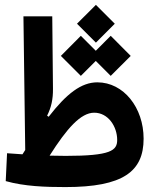

<svg xmlns="http://www.w3.org/2000/svg" viewBox="-20 -760 626 784"><path d="M247.1 3.9C482.9 3.9 566.4 -59.6 566.4 -193.8C566.4 -320.3 484.9 -423.8 377.4 -423.8C312.5 -423.8 252.4 -378.4 178.7 -283.2L172.4 -287.6C189.5 -321.8 196.8 -355 196.3 -397.5L193.4 -693.4H75.7L83 -147.5C79.6 -141.6 75.7 -135.7 71.8 -129.9C51.3 -131.3 30.3 -132.8 8.8 -134.3L3.4 -20.5C79.6 1 165 3.9 247.1 3.9ZM182.6 -124.5C252.9 -235.4 309.6 -299.8 364.7 -299.8C421.9 -299.8 458.5 -243.2 458.5 -188.5C458.5 -145.5 432.6 -123.5 248.5 -123.5C226.1 -123.5 204.1 -124 182.6 -124.5ZM432.1 -450.2 513.7 -531.7 432.1 -613.8 371.1 -552.7 310.1 -613.8 228.5 -531.7 310.1 -450.2 371.1 -511.2ZM371.6 -585.9 448.7 -663.1 371.6 -740.2 294.4 -663.1Z"/></svg>

Font: Cascadia Code PL SemiBold
Style: Regular
Weight: 600
Monospace: yes
Designer: Aaron Bell
Foundry: Saja Typeworks
Version: Version 2404.023